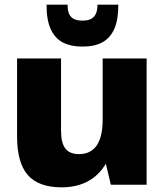

<svg xmlns="http://www.w3.org/2000/svg" viewBox="-20 -790 706 821"><path d="M241 -231Q241 -179 259.5 -155Q278 -131 318 -131Q368 -131 393.5 -168Q419 -205 419 -278L479 -359V-300Q479 -149 418.5 -69Q358 11 243 11Q145 11 99 -41.5Q53 -94 53 -207V-540H241ZM607 0H454L419 -147V-540H607ZM328 -591Q285 -591 251.5 -607Q218 -623 198.5 -662Q179 -701 179 -770H269Q269 -743 276.5 -728.5Q284 -714 298 -708Q312 -702 328 -702H337Q366 -702 381.5 -718.5Q397 -735 397 -770H486Q486 -705 468.5 -666Q451 -627 417.5 -609Q384 -591 338 -591Z"/></svg>

Font: Pathway Extreme SemiCondensed ExtraBold
Style: Regular
Weight: 800
Width: 4
Version: Version 1.001;gftools[0.9.26]